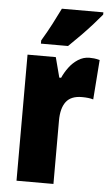

<svg xmlns="http://www.w3.org/2000/svg" viewBox="-54 -803 484 839"><g transform="rotate(5 187.5 -383.0)"><path d="M322 -563Q332 -563 342 -562Q352 -561 367 -557L354 -383Q335 -389 304 -389Q256 -389 234.5 -360.5Q213 -332 213 -278V0H51V-553H175L198 -465H206Q216 -488 232.5 -510.5Q249 -533 272 -548Q295 -563 322 -563ZM365 -756Q351 -739 327.5 -712.5Q304 -686 276.5 -658Q249 -630 224 -606H105V-620Q129 -660 148 -696.5Q167 -733 183 -766H365Z"/></g></svg>

Font: Noto Sans Tamil ExtraCondensed Black
Style: Regular
Weight: 900
Width: 2
Designer: Jelle Bosma - Monotype Design Team
Foundry: Monotype Imaging Inc.
Version: Version 2.004; ttfautohint (v1.8.4.7-5d5b)